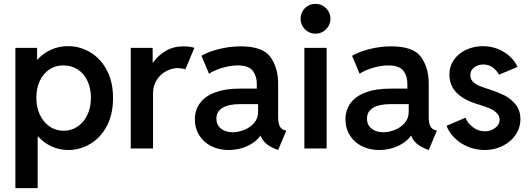

<svg xmlns="http://www.w3.org/2000/svg" viewBox="-20 -768 2745 993"><path d="M59.6 -520.5H171.9V-460H173.8Q204.1 -493.2 244.6 -511.2Q285.2 -529.3 332 -529.3Q394 -529.3 447.5 -497.1Q501 -464.8 533 -404.1Q564.9 -343.3 564.5 -260.7Q564.9 -178.2 533 -117.2Q501 -56.2 447.5 -24.2Q394 7.8 333 7.8Q287.6 7.8 247.8 -10.3Q208 -28.3 177.2 -61.5H174.8V205.1H59.6ZM450.2 -261.7Q450.2 -311.5 432.1 -349.9Q414.1 -388.2 381.6 -408.9Q349.1 -429.7 307.6 -429.7Q268.6 -430.2 236.8 -409.7Q205.1 -389.2 186.5 -351.1Q168 -313 168 -261.7Q168 -212.9 186.3 -174.3Q204.6 -135.7 236.6 -113.8Q268.6 -91.8 308.6 -91.8Q349.6 -91.8 381.8 -113.8Q414.1 -135.7 432.1 -174.3Q450.2 -212.9 450.2 -261.7Z M656.2 -520.5H769.5V-444.3H771.5Q797.4 -481.4 837.4 -504.9Q877.4 -528.3 928.7 -528.3Q946.3 -528.3 962.4 -525.9Q978.5 -523.4 985.4 -520.5L938.5 -409.2Q934.6 -411.6 923.1 -413.6Q911.6 -415.5 898.4 -416Q869.6 -415.5 839.8 -400.1Q810.1 -384.8 790.8 -354.7Q771.5 -324.7 771.5 -284.2V0H656.2Z M987.8 -150.4Q987.8 -198.7 1014.4 -234.9Q1041 -271 1093 -290.3Q1145 -309.6 1218.3 -309.6H1308.1V-334Q1308.6 -373.5 1287.4 -401.6Q1266.1 -429.7 1209.5 -429.7Q1173.3 -429.7 1131.1 -417.5Q1088.9 -405.3 1061 -386.7L1022 -479.5Q1057.6 -500.5 1113 -514.4Q1168.5 -528.3 1225.1 -528.3Q1339.4 -528.3 1378.9 -472.9Q1418.5 -417.5 1418.5 -335.9V-166Q1418.5 -134.3 1425.3 -118.2Q1432.1 -102.1 1449.7 -95.7L1460.4 -91.8L1418.5 7.8L1403.8 2Q1372.6 -10.3 1353.5 -28.1Q1334.5 -45.9 1328.1 -66.4H1327.1Q1304.7 -34.2 1260.3 -13.2Q1215.8 7.8 1162.6 7.8Q1112.3 7.8 1072.5 -12.2Q1032.7 -32.2 1010.3 -68.4Q987.8 -104.5 987.8 -150.4ZM1184.1 -84Q1211.4 -84 1241.9 -95.7Q1272.5 -107.4 1293.7 -131.3Q1314.9 -155.3 1314.9 -189.5V-229.5H1221.2Q1162.6 -229.5 1130.9 -210.4Q1099.1 -191.4 1099.1 -154.3Q1099.1 -121.6 1122.8 -102.8Q1146.5 -84 1184.1 -84Z M1554.2 -520.5H1669.4V0H1554.2ZM1534.7 -670.9Q1534.7 -692.4 1544.9 -710Q1555.2 -727.5 1572.8 -737.8Q1590.3 -748 1611.8 -748Q1632.8 -748 1650.4 -737.8Q1668 -727.5 1678.5 -710Q1689 -692.4 1689 -670.9Q1689 -649.9 1678.5 -632.3Q1668 -614.7 1650.4 -604.2Q1632.8 -593.8 1611.8 -593.8Q1590.3 -593.8 1572.8 -604.2Q1555.2 -614.7 1544.9 -632.3Q1534.7 -649.9 1534.7 -670.9Z M1766.6 -150.4Q1766.6 -198.7 1793.2 -234.9Q1819.8 -271 1871.8 -290.3Q1923.8 -309.6 1997.1 -309.6H2086.9V-334Q2087.4 -373.5 2066.2 -401.6Q2044.9 -429.7 1988.3 -429.7Q1952.1 -429.7 1909.9 -417.5Q1867.7 -405.3 1839.8 -386.7L1800.8 -479.5Q1836.4 -500.5 1891.8 -514.4Q1947.3 -528.3 2003.9 -528.3Q2118.2 -528.3 2157.7 -472.9Q2197.3 -417.5 2197.3 -335.9V-166Q2197.3 -134.3 2204.1 -118.2Q2210.9 -102.1 2228.5 -95.7L2239.3 -91.8L2197.3 7.8L2182.6 2Q2151.4 -10.3 2132.3 -28.1Q2113.3 -45.9 2106.9 -66.4H2106Q2083.5 -34.2 2039.1 -13.2Q1994.6 7.8 1941.4 7.8Q1891.1 7.8 1851.3 -12.2Q1811.5 -32.2 1789.1 -68.4Q1766.6 -104.5 1766.6 -150.4ZM1962.9 -84Q1990.2 -84 2020.8 -95.7Q2051.3 -107.4 2072.5 -131.3Q2093.8 -155.3 2093.8 -189.5V-229.5H2000Q1941.4 -229.5 1909.7 -210.4Q1877.9 -191.4 1877.9 -154.3Q1877.9 -121.6 1901.6 -102.8Q1925.3 -84 1962.9 -84Z M2289.6 -117.2 2387.2 -159.2Q2398.9 -130.4 2426.5 -109.6Q2454.1 -88.9 2486.8 -88.9Q2507.3 -88.9 2525.1 -96.9Q2543 -105 2553.5 -118.9Q2564 -132.8 2564 -149.4Q2564 -169.9 2547.6 -184.8Q2531.2 -199.7 2510 -208.5Q2488.8 -217.3 2458.5 -226.6L2445.8 -230.5Q2304.7 -274.4 2304.2 -380.9Q2304.2 -424.8 2327.6 -458.5Q2351.1 -492.2 2390.4 -510.5Q2429.7 -528.8 2477.1 -529.3Q2519 -529.3 2555.2 -514.6Q2591.3 -500 2617.2 -475.8Q2643.1 -451.7 2656.7 -421.9L2561 -381.8Q2548.8 -403.8 2528.8 -418.9Q2508.8 -434.1 2480 -434.6Q2451.2 -434.1 2431.9 -419.2Q2412.6 -404.3 2412.6 -379.9Q2412.6 -358.9 2426 -345.5Q2439.5 -332 2459.5 -323.7Q2479.5 -315.4 2517.1 -303.7Q2557.6 -290 2589.4 -274.4Q2621.1 -258.8 2646.2 -228.3Q2671.4 -197.8 2671.4 -152.3Q2671.4 -106.4 2646 -69.8Q2620.6 -33.2 2578.4 -12.7Q2536.1 7.8 2486.8 7.8Q2440.9 7.8 2400.4 -9Q2359.9 -25.9 2331.1 -54.4Q2302.2 -83 2289.6 -117.2Z"/></svg>

Font: Reddit Sans Vanilla SemiBold
Style: Regular
Weight: 600
Designer: Stephen Hutchings
Foundry: Reddit
Version: Version 1.013